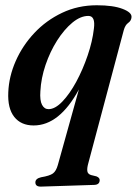

<svg xmlns="http://www.w3.org/2000/svg" viewBox="-20 -468 520 730"><path d="M136 241.5Q114.5 242 114.5 225.5Q114.5 211 136 206Q169 200.5 181.2 191.5Q193.5 182.5 200 159L280 -128Q206 9 108 9Q60 9 34.2 -23.5Q8.5 -56 11.5 -117.5Q14 -177.5 39.8 -236Q65.5 -294.5 110.5 -342.5Q155.5 -390.5 216 -419.2Q276.5 -448 348 -448Q410.5 -448 446.2 -434.2Q482 -420.5 480 -402.5Q479 -389 467.5 -381Q456 -373 450.5 -353L315.5 153.5Q310.5 171.5 312 182.5Q313.5 193.5 326 197.5L346.5 202.5Q359 207.5 359 216.5Q359 234.5 338 235ZM133.5 -121Q131 -86 139.8 -69.5Q148.5 -53 164.5 -53Q189.5 -53 217.2 -82Q245 -111 270 -157.2Q295 -203.5 313.2 -257Q331.5 -310.5 337 -359Q343.5 -407.5 316 -407.5Q286 -407.5 255 -381.8Q224 -356 197.2 -314Q170.5 -272 153.2 -221.2Q136 -170.5 133.5 -121Z"/></svg>

Font: Fraunces 144pt S050 SemiBold
Style: Italic
Weight: 600
Italic angle: -16°
Version: Version 1.000; ttfautohint (v1.8.3)